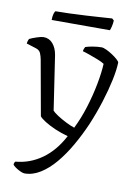

<svg xmlns="http://www.w3.org/2000/svg" viewBox="-99 -716 706 977"><g transform="rotate(10 253.5 -227.0)"><path d="M98 200Q86 200 65 188.5Q44 177 35 166Q35 159 37 155Q39 151 41 149Q115 143 177 99Q239 55 281 -25Q246 -34 214 -48Q182 -62 159 -76.5Q136 -91 129 -101L78 -385Q75 -401 69 -416Q63 -431 45 -437L-6 -453Q-5 -462 -2.5 -469Q0 -476 2 -478Q16 -485 39 -492.5Q62 -500 73 -500Q102 -500 121 -478Q140 -456 146 -420L188 -140Q196 -131 216 -118Q236 -105 260.5 -92.5Q285 -80 306 -73Q333 -127 352.5 -190Q372 -253 383.5 -313.5Q395 -374 397 -419Q385 -427 363.5 -435.5Q342 -444 319.5 -452Q297 -460 282 -464Q283 -472 285.5 -478Q288 -484 290 -487Q304 -492 328 -496Q352 -500 373 -500Q382 -500 398 -492.5Q414 -485 430 -474.5Q446 -464 457.5 -453.5Q469 -443 469 -438Q468 -400 456.5 -346Q445 -292 425.5 -230Q406 -168 380 -106Q354 -46 322.5 9Q291 64 255 107Q219 150 179 175Q139 200 98 200ZM98 -593Q98 -612 101.5 -624Q105 -636 109 -640Q139 -640 181.5 -641.5Q224 -643 268 -645.5Q312 -648 347.5 -650.5Q383 -653 400 -654L410 -645Q409 -628 405.5 -614Q402 -600 399 -593Z"/></g></svg>

Font: Texturina 72pt Light
Style: Regular
Weight: 300
Designer: Guillermo Torres Carreño
Foundry: Omnibus-Type
Version: Version 1.002; ttfautohint (v1.8.3)